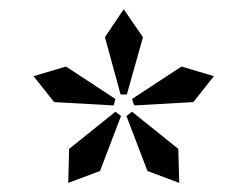

<svg xmlns="http://www.w3.org/2000/svg" viewBox="-20 -736 540 419"><path d="M371.1 -336.9 301.8 -362.8 255.9 -482.9 268.1 -492.2 369.1 -411.1ZM128.9 -336.9 130.9 -411.1 231.9 -492.2 244.1 -482.9 198.2 -362.8ZM228 -505.9 98.1 -513.2 53.2 -569.8 124 -590.8 231.9 -520ZM243.2 -529.8 209 -654.8 250 -715.8 292 -654.8 256.8 -529.8ZM272.9 -505.9 268.1 -520 376 -590.8 446.8 -569.8 401.9 -513.2Z"/></svg>

Font: Charis
Style: Regular
Weight: 400
Designer: Walt Agee, Miriam Martin, Annie Olsen, Victor Gaultney, Lorna Priest, Alan Ward, Bob Hallissy, Martin Hosken, Sharon Cor
Foundry: SIL Global
Version: Version 7.000